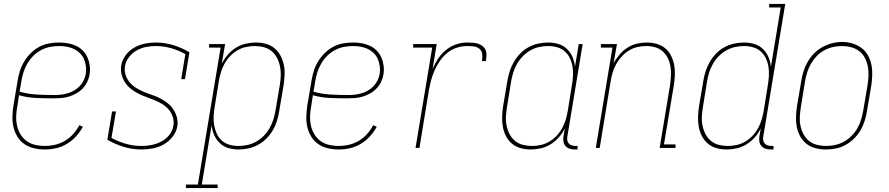

<svg xmlns="http://www.w3.org/2000/svg" viewBox="-20 -755 4540 980"><path d="M209 8Q181 8 154.5 2Q128 -4 106 -18.5Q84 -33 70 -55.5Q56 -78 49.5 -103.5Q43 -129 43.5 -157Q44 -185 48 -213L70 -343Q74 -369 82 -394Q90 -419 104 -442Q118 -465 138 -484.5Q158 -504 181.5 -516.5Q205 -529 231 -533.5Q257 -538 282 -538Q305 -538 327 -534Q349 -530 368.5 -521Q388 -512 403 -496.5Q418 -481 426.5 -461.5Q435 -442 438 -419.5Q441 -397 437 -375Q434 -355 425 -336.5Q416 -318 401.5 -303Q387 -288 369 -278Q351 -268 331.5 -262Q312 -256 292 -254.5Q272 -253 253 -253Q208 -253 163.5 -255Q119 -257 77 -269L68 -210Q63 -185 62.5 -160Q62 -135 67.5 -111.5Q73 -88 85.5 -68Q98 -48 117 -34.5Q136 -21 160 -15.5Q184 -10 209 -10Q235 -10 261 -16Q287 -22 311 -36Q335 -50 353.5 -71Q372 -92 385 -116L403 -108Q389 -82 368 -59Q347 -36 321 -20.5Q295 -5 266.5 1.5Q238 8 209 8ZM258 -270Q275 -270 292 -272Q309 -274 326 -279Q343 -284 358.5 -293Q374 -302 386.5 -315Q399 -328 407 -344.5Q415 -361 418 -378Q421 -397 418.5 -416.5Q416 -436 408.5 -453.5Q401 -471 387.5 -484Q374 -497 357.5 -505Q341 -513 321.5 -516.5Q302 -520 282 -520Q259 -520 235.5 -515.5Q212 -511 190 -499.5Q168 -488 150 -470Q132 -452 119.5 -430.5Q107 -409 100 -386.5Q93 -364 89 -340L80 -287Q123 -275 168 -272.5Q213 -270 258 -270Z M703 8Q655 8 611 -5.5Q567 -19 528 -42L552 -186H572L549 -51Q584 -32 622.5 -21Q661 -10 703 -10Q728 -10 753.5 -15Q779 -20 802.5 -32Q826 -44 843.5 -65.5Q861 -87 865 -113Q869 -136 862 -158Q855 -180 840.5 -196.5Q826 -213 807 -224.5Q788 -236 767 -244.5Q746 -253 725 -260.5Q704 -268 684.5 -278Q665 -288 647.5 -302Q630 -316 618 -334.5Q606 -353 600.5 -375Q595 -397 599 -421Q603 -448 621 -472.5Q639 -497 664.5 -511.5Q690 -526 718 -532Q746 -538 774 -538Q821 -538 865 -524.5Q909 -511 947 -488L924 -351H905L926 -479Q892 -498 853.5 -509Q815 -520 774 -520Q749 -520 724.5 -515Q700 -510 677.5 -497.5Q655 -485 638.5 -463.5Q622 -442 618 -418Q614 -394 621 -372.5Q628 -351 642.5 -334Q657 -317 676 -305.5Q695 -294 715.5 -285.5Q736 -277 757.5 -270Q779 -263 798.5 -252.5Q818 -242 835.5 -228.5Q853 -215 865 -196.5Q877 -178 883 -155.5Q889 -133 885 -110Q880 -81 860.5 -56.5Q841 -32 815 -17.5Q789 -3 760 2.5Q731 8 703 8Z M929 205V187H990L1106 -512H1047V-530H1129L1112 -430Q1125 -455 1143 -476Q1161 -497 1184.5 -511.5Q1208 -526 1234.5 -532Q1261 -538 1286 -538Q1313 -538 1338 -531Q1363 -524 1382 -508Q1401 -492 1412.5 -469.5Q1424 -447 1429 -422Q1434 -397 1432.5 -370Q1431 -343 1427 -317L1405 -187Q1401 -162 1393.5 -137.5Q1386 -113 1372.5 -90Q1359 -67 1339.5 -47.5Q1320 -28 1296.5 -15.5Q1273 -3 1248 2.5Q1223 8 1198 8Q1170 8 1145 0.5Q1120 -7 1102 -24.5Q1084 -42 1073.5 -65.5Q1063 -89 1060 -115L1010 187H1091V205ZM1197 -10Q1220 -10 1243 -15Q1266 -20 1287.5 -32Q1309 -44 1326.5 -62Q1344 -80 1356 -101Q1368 -122 1375 -144.5Q1382 -167 1386 -190L1408 -320Q1412 -344 1413 -368Q1414 -392 1409.5 -415Q1405 -438 1394.5 -458.5Q1384 -479 1367 -493.5Q1350 -508 1327 -514Q1304 -520 1280 -520Q1258 -520 1235 -515Q1212 -510 1191.5 -498Q1171 -486 1154 -468Q1137 -450 1125.5 -429Q1114 -408 1107.5 -386Q1101 -364 1097 -341L1076 -211Q1072 -188 1070.5 -164Q1069 -140 1073 -117Q1077 -94 1086 -73.5Q1095 -53 1111.5 -38Q1128 -23 1150.5 -16.5Q1173 -10 1197 -10Z M1709 8Q1681 8 1654.5 2Q1628 -4 1606 -18.5Q1584 -33 1570 -55.5Q1556 -78 1549.5 -103.5Q1543 -129 1543.5 -157Q1544 -185 1548 -213L1570 -343Q1574 -369 1582 -394Q1590 -419 1604 -442Q1618 -465 1638 -484.5Q1658 -504 1681.5 -516.5Q1705 -529 1731 -533.5Q1757 -538 1782 -538Q1805 -538 1827 -534Q1849 -530 1868.5 -521Q1888 -512 1903 -496.5Q1918 -481 1926.5 -461.5Q1935 -442 1938 -419.5Q1941 -397 1937 -375Q1934 -355 1925 -336.5Q1916 -318 1901.5 -303Q1887 -288 1869 -278Q1851 -268 1831.5 -262Q1812 -256 1792 -254.5Q1772 -253 1753 -253Q1708 -253 1663.5 -255Q1619 -257 1577 -269L1568 -210Q1563 -185 1562.5 -160Q1562 -135 1567.5 -111.5Q1573 -88 1585.5 -68Q1598 -48 1617 -34.5Q1636 -21 1660 -15.5Q1684 -10 1709 -10Q1735 -10 1761 -16Q1787 -22 1811 -36Q1835 -50 1853.5 -71Q1872 -92 1885 -116L1903 -108Q1889 -82 1868 -59Q1847 -36 1821 -20.5Q1795 -5 1766.5 1.5Q1738 8 1709 8ZM1758 -270Q1775 -270 1792 -272Q1809 -274 1826 -279Q1843 -284 1858.5 -293Q1874 -302 1886.5 -315Q1899 -328 1907 -344.5Q1915 -361 1918 -378Q1921 -397 1918.5 -416.5Q1916 -436 1908.5 -453.5Q1901 -471 1887.5 -484Q1874 -497 1857.5 -505Q1841 -513 1821.5 -516.5Q1802 -520 1782 -520Q1759 -520 1735.5 -515.5Q1712 -511 1690 -499.5Q1668 -488 1650 -470Q1632 -452 1619.5 -430.5Q1607 -409 1600 -386.5Q1593 -364 1589 -340L1580 -287Q1623 -275 1668 -272.5Q1713 -270 1758 -270Z M2101 0 2186 -512H2089V-530H2209L2188 -404Q2200 -431 2216.5 -456Q2233 -481 2256.5 -500Q2280 -519 2308 -528.5Q2336 -538 2364 -538Q2378 -538 2392.5 -537Q2407 -536 2420 -532Q2433 -528 2443.5 -519.5Q2454 -511 2459 -498.5Q2464 -486 2463 -471.5Q2462 -457 2460 -443H2440Q2443 -460 2441.5 -477.5Q2440 -495 2427.5 -505.5Q2415 -516 2398 -518Q2381 -520 2364 -520Q2338 -520 2311.5 -511.5Q2285 -503 2263.5 -485.5Q2242 -468 2226 -445Q2210 -422 2198.5 -396.5Q2187 -371 2180.5 -345.5Q2174 -320 2169 -294L2121 0Z M2689 8Q2662 8 2637 1Q2612 -6 2593 -22Q2574 -38 2562.5 -60.5Q2551 -83 2546.5 -108Q2542 -133 2543 -160Q2544 -187 2548 -213L2570 -343Q2574 -368 2582 -392.5Q2590 -417 2603.5 -440Q2617 -463 2636 -482.5Q2655 -502 2678.5 -514.5Q2702 -527 2727 -532.5Q2752 -538 2778 -538Q2805 -538 2830 -530.5Q2855 -523 2873.5 -505.5Q2892 -488 2902 -464.5Q2912 -441 2915 -415L2934 -530H2954L2876 -59Q2874 -49 2875.5 -39.5Q2877 -30 2883 -23Q2889 -16 2898 -13Q2907 -10 2917 -10H2928V8H2914Q2900 8 2887.5 4Q2875 0 2866.5 -9.5Q2858 -19 2856 -32Q2854 -45 2856 -59L2863 -100Q2851 -75 2832.5 -54Q2814 -33 2790.5 -18.5Q2767 -4 2740.5 2Q2714 8 2689 8ZM2695 -10Q2717 -10 2740 -15Q2763 -20 2783.5 -32Q2804 -44 2821 -62Q2838 -80 2849.5 -101Q2861 -122 2867.5 -144Q2874 -166 2878 -189L2899 -319Q2903 -342 2904.5 -366Q2906 -390 2902.5 -413Q2899 -436 2889.5 -456.5Q2880 -477 2863.5 -492Q2847 -507 2824.5 -513.5Q2802 -520 2778 -520Q2755 -520 2732 -515Q2709 -510 2687.5 -498Q2666 -486 2648.5 -468Q2631 -450 2619 -429Q2607 -408 2600 -385.5Q2593 -363 2589 -340L2568 -210Q2564 -186 2562.5 -162Q2561 -138 2565.5 -115Q2570 -92 2580.5 -71.5Q2591 -51 2608 -36.5Q2625 -22 2648 -16Q2671 -10 2695 -10Z M3021 0 3106 -512H3047V-530H3129L3112 -432Q3124 -455 3142 -476Q3160 -497 3182.5 -511.5Q3205 -526 3230.5 -532Q3256 -538 3281 -538Q3307 -538 3332 -531Q3357 -524 3376 -508Q3395 -492 3406 -469Q3417 -446 3421.5 -421Q3426 -396 3424.5 -369.5Q3423 -343 3419 -317L3369 -18H3428V0H3347L3400 -320Q3403 -343 3404.5 -367Q3406 -391 3402.5 -413.5Q3399 -436 3389.5 -456.5Q3380 -477 3363.5 -492Q3347 -507 3325 -513.5Q3303 -520 3279 -520Q3257 -520 3234 -515Q3211 -510 3190.5 -497.5Q3170 -485 3153.5 -467Q3137 -449 3125.5 -428.5Q3114 -408 3107.5 -386Q3101 -364 3097 -341L3041 0Z M3689 8Q3662 8 3637 1Q3612 -6 3593 -22Q3574 -38 3562.5 -60.5Q3551 -83 3546.5 -108Q3542 -133 3543 -160Q3544 -187 3548 -213L3570 -343Q3574 -368 3582 -392.5Q3590 -417 3603.5 -440Q3617 -463 3636 -482.5Q3655 -502 3678.5 -514.5Q3702 -527 3727 -532.5Q3752 -538 3778 -538Q3805 -538 3830 -530.5Q3855 -523 3873.5 -505.5Q3892 -488 3902 -464.5Q3912 -441 3915 -415L3965 -717H3906V-735H3988L3876 -59Q3874 -49 3875.5 -39.5Q3877 -30 3883 -23Q3889 -16 3898 -13Q3907 -10 3917 -10H3928V8H3914Q3900 8 3887.5 4Q3875 0 3866.5 -9.5Q3858 -19 3856 -32Q3854 -45 3856 -59L3863 -100Q3851 -75 3832.5 -54Q3814 -33 3790.5 -18.5Q3767 -4 3740.5 2Q3714 8 3689 8ZM3695 -10Q3717 -10 3740 -15Q3763 -20 3783.5 -32Q3804 -44 3821 -62Q3838 -80 3849.5 -101Q3861 -122 3867.5 -144Q3874 -166 3878 -189L3899 -319Q3903 -343 3904.5 -366.5Q3906 -390 3902.5 -413Q3899 -436 3889.5 -456.5Q3880 -477 3863.5 -492Q3847 -507 3824.5 -513.5Q3802 -520 3778 -520Q3755 -520 3732 -515Q3709 -510 3687.5 -498Q3666 -486 3648.5 -468Q3631 -450 3619 -429Q3607 -408 3600 -385.5Q3593 -363 3589 -340L3568 -210Q3564 -186 3562.5 -162Q3561 -138 3565.5 -115Q3570 -92 3580.5 -71.5Q3591 -51 3608 -36.5Q3625 -22 3648 -16Q3671 -10 3695 -10Z M4195 8Q4169 8 4143 1.5Q4117 -5 4097 -20.5Q4077 -36 4064.5 -58.5Q4052 -81 4047 -106.5Q4042 -132 4043 -159Q4044 -186 4048 -213L4070 -343Q4074 -368 4082 -393Q4090 -418 4103.5 -441Q4117 -464 4136.5 -483.5Q4156 -503 4179.5 -515.5Q4203 -528 4228.5 -534.5Q4254 -541 4279 -541Q4306 -541 4331.5 -533Q4357 -525 4377.5 -510Q4398 -495 4410.5 -472Q4423 -449 4428 -423.5Q4433 -398 4432 -371Q4431 -344 4427 -317L4405 -187Q4401 -162 4393 -137Q4385 -112 4371.5 -89Q4358 -66 4338.5 -47Q4319 -28 4295.5 -15Q4272 -2 4246.5 3Q4221 8 4195 8ZM4196 -10Q4219 -10 4242.5 -15Q4266 -20 4287 -31.5Q4308 -43 4326 -61Q4344 -79 4356 -100Q4368 -121 4375 -144Q4382 -167 4386 -190L4408 -320Q4412 -344 4413 -368.5Q4414 -393 4409.5 -416Q4405 -439 4394.5 -459.5Q4384 -480 4365.5 -494Q4347 -508 4324 -514Q4301 -520 4277 -520Q4253 -520 4230 -514.5Q4207 -509 4186 -497.5Q4165 -486 4148 -468Q4131 -450 4119 -429Q4107 -408 4100 -385.5Q4093 -363 4089 -340L4068 -210Q4064 -186 4062.5 -161.5Q4061 -137 4065.5 -114.5Q4070 -92 4080.5 -71.5Q4091 -51 4108.5 -36.5Q4126 -22 4149 -16Q4172 -10 4196 -10Z"/></svg>

Font: Iosevka Slab Thin
Style: Italic
Weight: 100
Italic angle: -9°
Monospace: yes
Designer: Belleve Invis
Foundry: Belleve Invis
Version: Version 11.1.1; ttfautohint (v1.8.3)